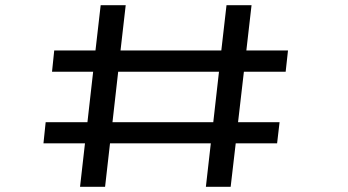

<svg xmlns="http://www.w3.org/2000/svg" viewBox="-20 -720 1340 740"><path d="M147.5 -167.5 156 -249H317L339 -443.5H180.5L189 -525.5H348L368 -700H464.5L444.5 -525.5H833L853 -700H949.5L929.5 -525.5H1090L1081 -443.5H920L897.5 -249H1057.5L1048 -167.5H888.5L869 0H773.5L792.5 -167.5H404L385 0H288.5L307.5 -167.5ZM413.5 -249H802L824 -443.5H435.5Z"/></svg>

Font: Trispace Expanded
Style: Regular
Weight: 400
Width: 7
Designer: Tyler Finck
Foundry: Etcetera Type Company
Version: Version 1.210; ttfautohint (v1.8.3)